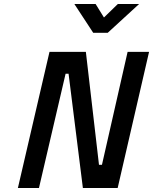

<svg xmlns="http://www.w3.org/2000/svg" viewBox="-20 -946 770 966"><path d="M680 -926 522 -781H449L354 -926H461L503 -858L573 -926ZM70 0 229 -685H412L478 -117H493L622 -685H730L572 0H397L325 -575H310L176 0Z"/></svg>

Font: Titillium Web
Style: SemiBold Italic
Weight: 600
Italic angle: -13°
Version: Version 1.001;PS 57.000;hotconv 1.0.70;makeotf.lib2.5.55311